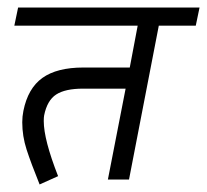

<svg xmlns="http://www.w3.org/2000/svg" viewBox="-20 -476 549 509"><path d="M322 0H266L313 -241H200Q153 -241 129 -225.5Q105 -210 97 -170Q96 -165 96 -155Q96 -106 134 -9L85 13Q62 -44 50.5 -79.5Q39 -115 39 -152Q39 -167 42 -182Q54 -242 92.5 -269.5Q131 -297 201 -297H324L345 -408H18L28 -456H509L499 -408H401Z"/></svg>

Font: Cambay Devanagari
Style: Italic
Weight: 400
Italic angle: -11°
Designer: Pooja Saxena
Foundry: Pooja Saxena
Version: Version 1.018;PS 001.018;hotconv 1.0.70;makeotf.lib2.5.58329